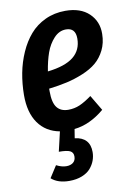

<svg xmlns="http://www.w3.org/2000/svg" viewBox="-89 -599 627 905"><g transform="rotate(-10 225.0 -146.5)"><path d="M288.1 -543Q360.8 -543 401.4 -504.2Q441.9 -465.3 440.9 -405.8Q440.4 -362.8 423.6 -328.9Q406.7 -294.9 380.4 -272.7Q354 -250.5 314.9 -234.4Q275.9 -218.3 237.1 -209.5Q198.2 -200.7 149.9 -194.8V-181.2Q149.9 -127.4 168.2 -104.2Q186.5 -81.1 222.2 -81.1Q251 -81.1 276.6 -92Q302.2 -103 335 -127L378.9 -53.2Q309.1 5.4 234.9 13.2L228 56.2Q299.8 64.9 299.8 134.8Q299.8 155.3 292.7 174.8Q285.6 194.3 270.8 211.7Q255.9 229 229.5 239.5Q203.1 250 168.9 250Q114.3 250 83 222.2L119.1 166Q144.5 179.2 167 179.2Q187 179.2 199.5 169.2Q211.9 159.2 211.9 140.1Q211.9 121.1 196.8 113.5Q181.6 106 143.1 106L165 12.2Q99.1 0 63.2 -51Q27.3 -102.1 27.8 -186Q28.3 -239.7 37.8 -290Q47.4 -340.3 67.9 -386.7Q88.4 -433.1 118.2 -467.5Q147.9 -502 191.7 -522.5Q235.4 -543 288.1 -543ZM158.2 -275.9Q242.2 -285.6 282 -317.6Q321.8 -349.6 321.8 -404.8Q321.8 -456.1 275.9 -456.1Q243.2 -456.1 218 -428.7Q192.9 -401.4 179.4 -363.3Q166 -325.2 158.2 -275.9Z"/></g></svg>

Font: Fira Sans Compressed Medium
Style: Italic
Weight: 500
Width: 3
Italic angle: -8°
Designer: Carrois Corporate & Edenspiekermann AG
Foundry: Carrois Corporate GbR & Edenspiekermann AG
Version: Version 4.203;PS 004.203;hotconv 1.0.88;makeotf.lib2.5.64775